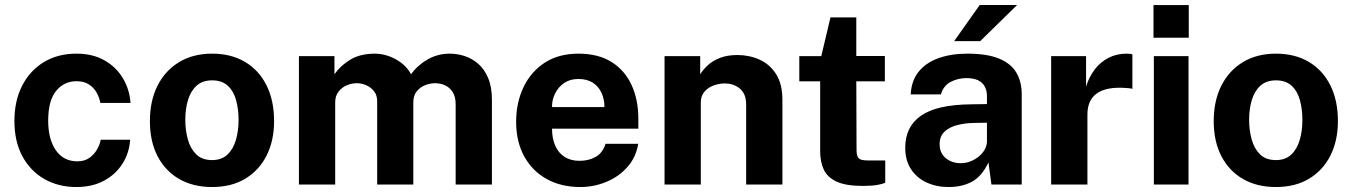

<svg xmlns="http://www.w3.org/2000/svg" viewBox="-20 -743 5444 773"><path d="M287.5 10Q215.5 10 159 -22Q102.5 -54 70.2 -113.8Q38 -173.5 38 -256.5Q38 -336.5 69 -397.5Q100 -458.5 156.2 -492.8Q212.5 -527 287.5 -527Q352.5 -527 399.8 -500.5Q447 -474 474.2 -429Q501.5 -384 505.5 -328.5H384Q380.5 -349 369.5 -369.2Q358.5 -389.5 338.5 -402.8Q318.5 -416 288.5 -416Q237.5 -416 205.8 -376.8Q174 -337.5 174 -257.5Q174 -182 205 -137.8Q236 -93.5 291.5 -93.5Q321 -93.5 340.8 -108Q360.5 -122.5 371.5 -142.8Q382.5 -163 385.5 -180.5H504Q500.5 -127 473 -83.8Q445.5 -40.5 398.2 -15.2Q351 10 287.5 10Z M833.5 10Q757.5 10 701.2 -22.5Q645 -55 614.2 -114.5Q583.5 -174 583.5 -255.5Q583.5 -337 614.2 -398Q645 -459 701.2 -493Q757.5 -527 834 -527Q910.5 -527 966.5 -493.8Q1022.5 -460.5 1053 -399.5Q1083.5 -338.5 1083.5 -255.5Q1083.5 -177.5 1053.8 -117.8Q1024 -58 968.2 -24Q912.5 10 833.5 10ZM834 -98.5Q872.5 -98.5 896 -121Q919.5 -143.5 930 -180.2Q940.5 -217 940.5 -260.5Q940.5 -301.5 931 -338Q921.5 -374.5 898 -397Q874.5 -419.5 834 -419.5Q795.5 -419.5 771.8 -398.2Q748 -377 737 -340.8Q726 -304.5 726 -260.5Q726 -220 736 -182.8Q746 -145.5 769.5 -122Q793 -98.5 834 -98.5Z M1183.5 0V-517H1326.5V-444Q1350 -478 1389.8 -502.5Q1429.5 -527 1490 -527Q1516.5 -527 1544 -517.5Q1571.5 -508 1595.8 -489.8Q1620 -471.5 1635 -444Q1660 -479.5 1700.8 -503.2Q1741.5 -527 1791.5 -527Q1820.5 -527 1850.2 -517.5Q1880 -508 1905 -486.5Q1930 -465 1945.2 -429.2Q1960.5 -393.5 1960.5 -341V0H1814.5V-323Q1814.5 -354 1802.2 -372.8Q1790 -391.5 1771.2 -399.8Q1752.5 -408 1731.5 -408Q1712 -408 1692 -400.2Q1672 -392.5 1658 -375.5Q1644 -358.5 1644 -331V0H1498.5V-336Q1498.5 -359.5 1486 -375.5Q1473.5 -391.5 1454.8 -399.8Q1436 -408 1416.5 -408Q1396.5 -408 1376.5 -399.8Q1356.5 -391.5 1343 -374.2Q1329.5 -357 1329.5 -331V0Z M2316.5 10Q2239.5 10 2181.2 -22.2Q2123 -54.5 2090.5 -113.5Q2058 -172.5 2058 -252.5Q2058 -330 2087.8 -392.2Q2117.5 -454.5 2173.5 -490.8Q2229.5 -527 2309 -527Q2388 -527 2441.5 -493.8Q2495 -460.5 2522.5 -401.2Q2550 -342 2550 -264.5V-225H2202.5Q2202.5 -185.5 2215.5 -156.2Q2228.5 -127 2253.2 -111.2Q2278 -95.5 2313 -95.5Q2350.5 -95.5 2378.5 -111.5Q2406.5 -127.5 2418 -164H2549.5Q2540.5 -109 2505.5 -70Q2470.5 -31 2420.5 -10.5Q2370.5 10 2316.5 10ZM2202.5 -312H2413.5Q2413.5 -343 2401.8 -369Q2390 -395 2366.8 -410Q2343.5 -425 2308.5 -425Q2275 -425 2251.2 -408.8Q2227.5 -392.5 2214.8 -366.5Q2202 -340.5 2202.5 -312Z M2655.5 0V-517H2799V-444Q2811 -463 2830.2 -480.8Q2849.5 -498.5 2879 -510Q2908.5 -521.5 2949 -521.5Q2996.5 -521.5 3037.8 -503Q3079 -484.5 3104.5 -444.8Q3130 -405 3130 -341V0H2984V-323Q2984 -365 2959 -386Q2934 -407 2898 -407Q2874 -407 2851.8 -398.5Q2829.5 -390 2815.5 -373Q2801.5 -356 2801.5 -331V0Z M3453.5 5.5Q3385 5.5 3347.8 -12Q3310.5 -29.5 3296.2 -61Q3282 -92.5 3282 -134V-415.5H3198V-517H3286.5L3323.5 -673H3427.5V-517.5H3542.5V-415.5H3427.5L3428.5 -140Q3428.5 -121 3433.2 -111.8Q3438 -102.5 3448.2 -99.8Q3458.5 -97 3474.5 -97H3544V-7Q3533.5 -2.5 3512.5 1.5Q3491.5 5.5 3453.5 5.5Z M3799 10Q3750 10 3710.2 -8.5Q3670.5 -27 3647.5 -62.2Q3624.5 -97.5 3624.5 -148Q3624.5 -233 3688 -277.2Q3751.5 -321.5 3888.5 -323L3953.5 -324V-355Q3953.5 -390.5 3932.8 -409.8Q3912 -429 3868 -428.5Q3836.5 -428 3807.8 -413.5Q3779 -399 3768 -363H3646.5Q3649.5 -419 3679.2 -455.2Q3709 -491.5 3759.5 -509.2Q3810 -527 3875 -527Q3954 -527 4002 -507.2Q4050 -487.5 4071.8 -450.8Q4093.5 -414 4093.5 -363.5V0H3971.5L3959.5 -89Q3933 -33 3893.2 -11.5Q3853.5 10 3799 10ZM3848.5 -86Q3868 -86 3886.8 -93.2Q3905.5 -100.5 3920.5 -112.8Q3935.5 -125 3944.2 -140.5Q3953 -156 3953.5 -172.5V-249L3901 -248Q3864.5 -247.5 3833 -239.2Q3801.5 -231 3782.2 -212.5Q3763 -194 3763 -162.5Q3763 -126.5 3787.8 -106.2Q3812.5 -86 3848.5 -86ZM3821.5 -577.5 3924.5 -723H4075L3926.5 -577.5Z M4212 0V-517H4352.5V-394.5Q4365 -434 4387.8 -463.8Q4410.5 -493.5 4443 -510.2Q4475.5 -527 4516.5 -527Q4523.5 -527 4529.8 -526.2Q4536 -525.5 4539 -524V-385Q4534.5 -387 4528.2 -387.5Q4522 -388 4517 -388.5Q4474 -392 4443.5 -386Q4413 -380 4394 -365.5Q4375 -351 4366.5 -330Q4358 -309 4358 -283V0Z M4625.5 0V-517H4765V0ZM4624 -591V-722.5H4766V-591Z M5116.5 10Q5040.5 10 4984.2 -22.5Q4928 -55 4897.2 -114.5Q4866.5 -174 4866.5 -255.5Q4866.5 -337 4897.2 -398Q4928 -459 4984.2 -493Q5040.5 -527 5117 -527Q5193.5 -527 5249.5 -493.8Q5305.5 -460.5 5336 -399.5Q5366.5 -338.5 5366.5 -255.5Q5366.5 -177.5 5336.8 -117.8Q5307 -58 5251.2 -24Q5195.5 10 5116.5 10ZM5117 -98.5Q5155.5 -98.5 5179 -121Q5202.5 -143.5 5213 -180.2Q5223.5 -217 5223.5 -260.5Q5223.5 -301.5 5214 -338Q5204.5 -374.5 5181 -397Q5157.5 -419.5 5117 -419.5Q5078.5 -419.5 5054.8 -398.2Q5031 -377 5020 -340.8Q5009 -304.5 5009 -260.5Q5009 -220 5019 -182.8Q5029 -145.5 5052.5 -122Q5076 -98.5 5117 -98.5Z"/></svg>

Font: Public Sans Thin
Style: Bold
Weight: 700
Version: Version 2.001